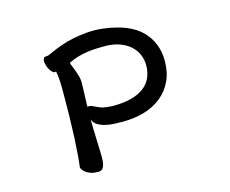

<svg xmlns="http://www.w3.org/2000/svg" viewBox="-101 -807 1201 1002"><g transform="rotate(-15 500.0 -305.5)"><path d="M235.4 -509.8Q226.6 -503.9 216.3 -513.2Q206.1 -522.5 198.7 -537.1Q191.4 -551.8 189 -568.4Q186.5 -585 193.4 -594.7Q195.3 -598.6 197.3 -598.6Q199.2 -598.6 203.6 -598.6Q208 -598.6 215.3 -600.1Q222.7 -601.6 236.3 -608.4Q262.7 -621.1 296.4 -633.3Q330.1 -645.5 368.2 -653.3Q406.2 -661.1 447.8 -664.1Q489.3 -667 531.2 -662.1Q669.9 -644.5 733.9 -579.6Q797.9 -514.6 797.9 -416Q797.9 -355.5 775.9 -308.6Q753.9 -261.7 714.8 -230Q675.8 -198.2 622.1 -182.1Q568.4 -166 504.9 -166Q484.4 -166 459.5 -167Q434.6 -168 411.6 -173.3Q388.7 -178.7 370.1 -189.9Q351.6 -201.2 344.7 -221.7Q344.7 -199.2 345.7 -168.9Q346.7 -138.7 347.7 -109.4Q348.6 -80.1 349.6 -54.7Q350.6 -29.3 350.6 -17.6Q350.6 5.9 347.7 19.5Q344.7 33.2 339.4 41Q334 48.8 327.1 51.3Q320.3 53.7 313.5 53.7Q290 53.7 273.9 48.3Q257.8 43 247.6 35.2Q237.3 27.3 231.9 19.5Q226.6 11.7 225.6 6.8Q233.4 -48.8 238.3 -153.8Q243.2 -258.8 243.2 -396.5Q243.2 -430.7 241.7 -458.5Q240.2 -486.3 235.4 -509.8ZM345.7 -289.1Q359.4 -292 372.1 -285.6Q384.8 -279.3 407.2 -269.5Q421.9 -263.7 443.8 -261.2Q465.8 -258.8 476.6 -258.8Q585.9 -258.8 642.1 -300.3Q698.2 -341.8 698.2 -419.9Q698.2 -450.2 686.5 -477.5Q674.8 -504.9 651.4 -525.9Q627.9 -546.9 593.8 -559.1Q559.6 -571.3 514.6 -571.3Q499 -571.3 476.1 -570.8Q453.1 -570.3 426.3 -566.9Q399.4 -563.5 371.1 -555.7Q342.8 -547.9 316.4 -534.2Q317.4 -528.3 322.8 -515.6Q328.1 -502.9 334 -487.3Q339.8 -471.7 344.7 -454.1Q349.6 -436.5 349.6 -420.9Q349.6 -415 349.1 -396Q348.6 -377 347.7 -355.5Q346.7 -334 346.2 -314.5Q345.7 -294.9 345.7 -289.1Z"/></g></svg>

Font: JasonHandwriting1
Style: Regular
Weight: 400
Version: Version 1.48.20